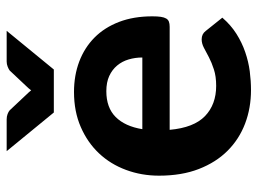

<svg xmlns="http://www.w3.org/2000/svg" viewBox="-118 -648 773 576"><g transform="rotate(-90 268.0 -359.5)"><path d="M384 -318.5Q384 -340 378.2 -359.5Q372.5 -379 360 -394Q347.5 -409 328.5 -417.8Q309.5 -426.5 283 -426.5Q233.5 -426.5 205.5 -398.5Q177.5 -370.5 169 -318.5ZM167 -236.5Q173.5 -164 208.2 -130.5Q243 -97 299 -97Q327.5 -97 348.2 -103.8Q369 -110.5 384.8 -118.8Q400.5 -127 413.2 -133.8Q426 -140.5 438.5 -140.5Q454.5 -140.5 463.5 -128.5L503.5 -78.5Q481.5 -53 455 -36.2Q428.5 -19.5 400 -9.8Q371.5 0 342.5 3.8Q313.5 7.5 286.5 7.5Q232.5 7.5 185.8 -10.2Q139 -28 104.2 -62.8Q69.5 -97.5 49.5 -149Q29.5 -200.5 29.5 -268.5Q29.5 -321 46.8 -367.5Q64 -414 96.5 -448.5Q129 -483 175.5 -503.2Q222 -523.5 280.5 -523.5Q330 -523.5 371.8 -507.8Q413.5 -492 443.8 -462Q474 -432 490.8 -388.2Q507.5 -344.5 507.5 -288.5Q507.5 -273 506 -263Q504.5 -253 501 -247Q497.5 -241 491.5 -238.8Q485.5 -236.5 476 -236.5ZM464 -725.5 348 -584H219L103 -725.5H198.5Q207 -725.5 214.2 -722.8Q221.5 -720 225.5 -716.5L273.5 -665.5Q279.5 -659.5 285.5 -652Q288.5 -656 291.2 -659.2Q294 -662.5 297 -665.5L345 -716.5Q349 -719.5 356.5 -722.5Q364 -725.5 372 -725.5Z"/></g></svg>

Font: LatoLatin Heavy
Style: Regular
Weight: 800
Designer: Lukasz Dziedzic with Adam Twardoch and Botio Nikoltchev
Foundry: tyPoland Lukasz Dziedzic
Version: Version 2.015; 2015-08-06; http://www.latofonts.com/